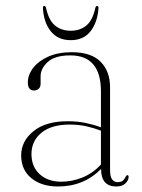

<svg xmlns="http://www.w3.org/2000/svg" viewBox="-20 -634 490 662"><path d="M53 -98Q53 -147.5 95.5 -181.8Q138 -216 213 -216Q247.5 -216 275.8 -210Q304 -204 328 -195V-319Q328 -443 222.5 -443Q169 -443 144.5 -420.2Q120 -397.5 120 -371.5V-346Q120 -333.5 113.2 -327.8Q106.5 -322 97.5 -322Q76 -322 76 -349.5Q76 -376 94.5 -400Q113 -424 147 -439Q181 -454 227.5 -454Q294.5 -454 327 -421Q359.5 -388 359.5 -333V-47.5Q359.5 -24.5 366.8 -15.2Q374 -6 385.5 -6Q398.5 -6 404.5 -12Q410.5 -18 413.5 -25Q416 -30 419.5 -30Q423.5 -30 423.5 -24Q423.5 -12.5 412.5 -1.8Q401.5 9 381 9Q328.5 9 328.5 -51.5Q269 9 180 9Q123 9 88 -19.8Q53 -48.5 53 -98ZM88.5 -103Q88.5 -59 117 -33.2Q145.5 -7.5 191 -7.5Q228.5 -7.5 264.2 -22Q300 -36.5 328 -66.5V-183.5Q304.5 -192.5 278 -198.5Q251.5 -204.5 220.5 -204.5Q157 -204.5 122.8 -176.2Q88.5 -148 88.5 -103ZM224 -528Q256 -528 277.8 -546Q299.5 -564 308.5 -606Q310.5 -613.5 314.5 -613.5Q320.5 -613.5 319.5 -605Q316 -556.5 292 -526Q268 -495.5 224 -495.5Q179.5 -495.5 155.2 -526Q131 -556.5 128 -605Q127.5 -613.5 132.5 -613.5Q137.5 -613.5 139 -606Q148 -564 169.8 -546Q191.5 -528 224 -528Z"/></svg>

Font: Fraunces 72pt S000 Thin
Style: Regular
Weight: 100
Version: Version 1.000; ttfautohint (v1.8.3)